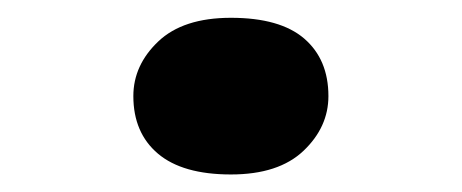

<svg xmlns="http://www.w3.org/2000/svg" viewBox="-20 -188 527 219"><path d="M243.4 11Q188.3 11 160.2 -12.7Q132.1 -36.5 132.1 -78.4Q132.1 -113.7 160.5 -140.7Q188.9 -167.7 243.4 -167.7Q299.4 -167.7 327 -144Q354.6 -120.2 354.6 -78.4Q354.6 -43 326.2 -16Q297.8 11 243.4 11Z"/></svg>

Font: Lexend Peta
Style: Regular
Weight: 400
Designer: Bonnie Shaver-Troup, Thomas Jockin
Foundry: Lexend
Version: Version 1.007